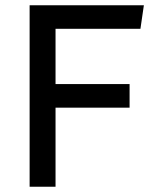

<svg xmlns="http://www.w3.org/2000/svg" viewBox="-20 -706 590 726"><path d="M92 -686H524L511 -597H190V-388H470V-299H190V0H92Z"/></svg>

Font: Chivo
Style: Regular
Weight: 400
Designer: Hector Gatti
Foundry: Omnibus-Type
Version: Version 1.007;PS 001.007;hotconv 1.0.88;makeotf.lib2.5.64775